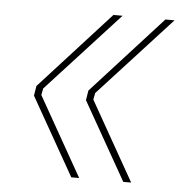

<svg xmlns="http://www.w3.org/2000/svg" viewBox="-44 -565 573 607"><g transform="rotate(5 243.0 -261.5)"><path d="M369 0 229 -247 234 -278 457 -523H486L256 -272L252 -251L394 0ZM204 0 64 -247 69 -278 292 -523H321L91 -272L87 -251L229 0Z"/></g></svg>

Font: Tomorrow Thin
Style: Italic
Weight: 250
Italic angle: -10°
Designer: Tony de Marco, Monica Rizzolli
Foundry: Just in Type
Version: Version 2.002